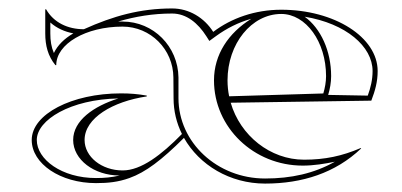

<svg xmlns="http://www.w3.org/2000/svg" viewBox="-20 -428 950 454"><path d="M263 -13C243.7 -8.5 226.9 -7 207 -7C125.7 -7 67 -51.3 67 -97C67 -144.4 146.9 -193.2 259.9 -195.2C201.4 -176.9 153 -142.9 153 -97C153 -50.6 202.3 -13 263 -13ZM153.4 -349.1C132.4 -336.9 116.2 -321.2 107.4 -302.6C101.3 -316.7 99 -331.5 99 -349V-374.8C114.2 -361.3 133 -352.9 153.4 -349.1ZM771.8 -45.6C722.8 -17.9 668.1 -5.9 606.8 -5.9C493.7 -5.9 402 -91.1 402 -196V-245C401 -318 343 -377 270 -377H259C300 -389 341.4 -396 387 -396C420.9 -396 448.1 -373.5 468 -342.2L475 -331.2L491.4 -343.1C515.4 -360.5 543.3 -375 574.3 -383.6C520.1 -350 486 -299.1 486 -238C486 -126.7 580 -36.4 695.9 -36.4C721.8 -36.4 748.7 -40.8 771.8 -45.6ZM645 -395C703.5 -395 751 -329.1 751 -248C751 -234.5 748.4 -220.1 744.5 -207L521.8 -200.3C519.3 -212.5 518 -225.1 518 -238C518 -324.7 574.9 -395 645 -395ZM700.4 -388.5C798.2 -372.4 861 -318.1 861 -260C861 -239.4 856.3 -220.3 849.6 -201.9L756 -203.6C760.2 -217.5 763 -232.9 763 -248C763 -307.6 738.4 -361 700.4 -388.5ZM525.5 -185.1 858 -190C867.1 -213.7 873 -234.8 873 -260C873 -340 770.9 -405 645 -405C583.3 -405 527 -385.2 484.2 -352.6C462.9 -386.1 427.3 -408 387 -408C311.4 -408 247.8 -390.2 178.3 -358.9C140.3 -358.9 107.1 -374.5 89 -406H87V-349C87 -320.4 93.3 -295.5 111 -274H113C113 -324.3 183.2 -365.1 269.7 -365.1C336.1 -365.1 389.5 -311.3 390 -245L390.4 -195.6C390.4 -165.5 397.5 -136.9 410.2 -111.2C361.5 -61.6 313.8 -25 270 -25C220.3 -25 180 -57.3 180 -97C180 -149 246.7 -188 327 -200V-202C305.8 -205.7 287.6 -207.2 266.1 -207.2C149.6 -207.2 55 -157.9 55 -97C55 -40.7 123.1 5 207 5C235.3 5 259.6 2.5 286 -7C324.5 -20.8 362.1 -49.3 415 -102C451.2 -37.8 523.5 6.1 606.8 6.1C694.8 6.1 773 -19 834 -77L833 -78C789 -59 748.3 -50.4 698.9 -50.4C619 -50.4 548.1 -107.3 525.5 -185.1Z"/></svg>

Font: Sortefax
Style: Medium
Weight: 500
Designer: gluk
Foundry: gluk
Version: Version 0.261